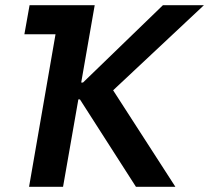

<svg xmlns="http://www.w3.org/2000/svg" viewBox="-20 -720 806 740"><path d="M74 -588H194L92 0H223L282 -337H288L504 0H656L416 -372L766 -700H608L300 -402H293L345 -700H94Z"/></svg>

Font: Fixel Display 20240404 SemiBold
Style: Italic
Weight: 600
Italic angle: -10°
Designer: AlfaBravo + MacPaw
Foundry: Kyrylo Tkachov, Marchela Mozhyna, Serhii Makarenko, Maria Weinstein, Zakhar Kryvoshyya
Version: Version 1.211;Glyphs 3.2 (3225)